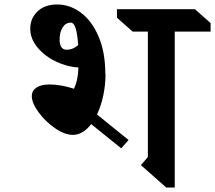

<svg xmlns="http://www.w3.org/2000/svg" viewBox="-20 -826 960 857"><path d="M413 -315 554 -201 521 -164 387 -272Q350 -224 305 -224Q269 -224 226 -253.5Q183 -283 152.5 -324.5Q122 -366 122 -397Q122 -421 142.5 -435Q163 -449 202 -449Q250 -449 310 -430Q329 -469 330 -525Q281 -527 230.5 -551Q180 -575 147.5 -614Q115 -653 115 -698Q115 -744 147.5 -775Q180 -806 235 -806Q292 -806 341 -769.5Q390 -733 420 -663Q450 -593 450 -497L451 -496Q451 -447 441 -400Q431 -353 413 -315ZM760 -685V11H722L609 -89L640 -125V-685H572L502 -747V-785H850L920 -723V-685ZM277 -604Q306 -604 329 -625Q325 -679 317 -702Q309 -725 296 -725Q273 -725 259.5 -703.5Q246 -682 246 -649Q246 -627 254 -615.5Q262 -604 277 -604Z"/></svg>

Font: Inknut Antiqua
Style: Regular
Weight: 400
Designer: Claus Eggers Sørensen
Foundry: Claus Eggers Sørensen
Version: Version 1.003; ttfautohint (v1.8.2) -l 8 -r 50 -G 200 -x 14 